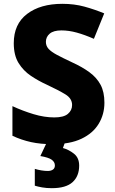

<svg xmlns="http://www.w3.org/2000/svg" viewBox="-20 -744 603 1004"><path d="M526 -207Q526 -146 496 -96.5Q466 -47 406 -18.5Q346 10 255 10Q192 10 142 -1Q92 -12 45 -34V-189Q99 -164 155.5 -147Q212 -130 264 -130Q313 -130 335 -148.5Q357 -167 357 -195Q357 -229 322 -250.5Q287 -272 223 -302Q181 -321 141.5 -347.5Q102 -374 77 -414.5Q52 -455 52 -518Q52 -618 121.5 -671Q191 -724 306 -724Q368 -724 421 -709.5Q474 -695 525 -674L471 -541Q423 -562 381.5 -573.5Q340 -585 301 -585Q260 -585 240 -568Q220 -551 220 -525Q220 -504 234 -488.5Q248 -473 278 -457Q308 -441 357 -418Q410 -394 448 -366Q486 -338 506 -300.5Q526 -263 526 -207ZM394 122Q394 177 359.5 208.5Q325 240 251 240Q223 240 200.5 236Q178 232 162 227V139Q178 144 196 147Q214 150 230 150Q246 150 256.5 143Q267 136 267 121Q267 103 250 91Q233 79 191 72L225 0H320L309 30Q339 38 366.5 59.5Q394 81 394 122Z"/></svg>

Font: Noto Sans Sinhala ExtraBold
Style: Regular
Weight: 800
Designer: Jelle Bosma - Monotype Design Team
Foundry: Monotype Imaging Inc.
Version: Version 2.006; ttfautohint (v1.8.4.7-5d5b)